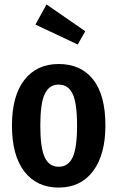

<svg xmlns="http://www.w3.org/2000/svg" viewBox="-20 -832 530 867"><path d="M456 -265Q456 -133 400 -59Q344 15 245 15Q146 15 90 -57.5Q34 -130 34 -265Q34 -399 90 -471Q146 -543 245 -543Q345 -543 400.5 -473Q456 -403 456 -265ZM162 -265Q162 -164 182 -121.5Q202 -79 245 -79Q288 -79 308 -121.5Q328 -164 328 -265Q328 -366 308 -408Q288 -450 245 -450Q202 -450 182 -407.5Q162 -365 162 -265ZM190 -812 365 -691 331 -631 140 -721Z"/></svg>

Font: Fira Sans Extra Condensed Medium
Style: Regular
Weight: 500
Width: 1
Designer: Carrois Corporate & Edenspiekermann AG
Foundry: Carrois Corporate GbR & Edenspiekermann AG
Version: Version 4.203